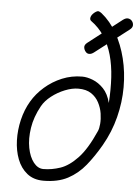

<svg xmlns="http://www.w3.org/2000/svg" viewBox="-57 -879 673 933"><g transform="rotate(5 279.0 -413.0)"><path d="M190 8.5Q142 8.5 110.2 -17Q78.5 -42.5 62.5 -84.2Q46.5 -126 45 -176.2Q43.5 -226.5 55.5 -276.8Q67.5 -327 92 -368.5Q115.5 -408.5 152.8 -441Q190 -473.5 236.5 -492.8Q283 -512 334.5 -512Q358 -512 386.2 -501Q414.5 -490 438.8 -464.8Q463 -439.5 474 -395.5Q478.5 -462 475 -520.5Q471.5 -579 457.8 -628.5Q444 -678 418.5 -717.5Q393 -757 354 -785Q346 -791 349 -803Q352 -815 366 -826.5Q379 -836.5 385.5 -835.2Q392 -834 401 -827Q444.5 -792 475.2 -738Q506 -684 522.5 -617.5Q539 -551 539 -477.8Q539 -404.5 520.2 -330.8Q501.5 -257 462.5 -189Q430 -132.5 393.8 -87.8Q357.5 -43 308.8 -17.2Q260 8.5 190 8.5ZM185 -48Q225.5 -48 267.5 -62.2Q309.5 -76.5 351.5 -120.8Q393.5 -165 433 -254.5Q439 -267 441 -290.5Q443 -314 438.8 -341.5Q434.5 -369 421.2 -394.2Q408 -419.5 383.8 -435.8Q359.5 -452 321 -452Q290.5 -452 255.5 -438Q220.5 -424 191 -401Q161.5 -378 146.5 -351Q116 -296 107.8 -242.2Q99.5 -188.5 108 -144.5Q116.5 -100.5 137.2 -74.2Q158 -48 185 -48ZM381 -634Q368.5 -624.5 358 -624.8Q347.5 -625 341 -633Q333 -642 331.5 -654.2Q330 -666.5 344 -677.5L507 -804Q521 -814.5 532.2 -812.8Q543.5 -811 550 -803.5Q558 -794.5 558 -782.2Q558 -770 544 -759.5Z"/></g></svg>

Font: Edu AU VIC WA NT Hand
Style: Regular
Weight: 400
Designer: Tina and Corey Anderson, Eben Sorkin, Mirko Velimirovic
Foundry: Google for Education
Version: Version 1.001